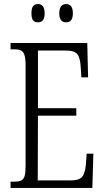

<svg xmlns="http://www.w3.org/2000/svg" viewBox="-20 -926 515 946"><path d="M32 -31H49Q72 -31 84 -36.5Q96 -42 101 -58Q106 -74 106 -107V-604Q106 -638 100.5 -655Q95 -672 83 -677.5Q71 -683 49 -683H32V-714H410L414 -545H381L378 -591Q376 -640 361.5 -658.5Q347 -677 305 -677H167V-393H356V-356H167L166 -37H328Q369 -37 384 -54Q399 -71 403 -114L407 -169H440L435 0H32ZM135 -860Q135 -885 143 -895.5Q151 -906 167 -906Q200 -906 200 -860Q200 -816 167 -816Q151 -816 143 -826Q135 -836 135 -860ZM272 -860Q272 -906 306 -906Q339 -906 339 -860Q339 -816 306 -816Q272 -816 272 -860Z"/></svg>

Font: Noto Serif CondLight
Style: Regular
Weight: 300
Width: 3
Designer: Monotype Design Team
Foundry: Monotype Imaging Inc.
Version: Version 1.001